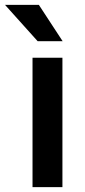

<svg xmlns="http://www.w3.org/2000/svg" viewBox="-62 -764 348 784"><path d="M193.8 -595.7H91.8L-41.5 -744.1H96.7ZM192.9 0H70.8V-528.3H192.9Z"/></svg>

Font: Robert Sans
Style: Bold
Weight: 700
Designer: Christian Robertson (extended by Adam Twardoch)
Foundry: Google
Version: Version 12.135;April 2, 2019;FontCreator 11.5.0.2425 64-bit;